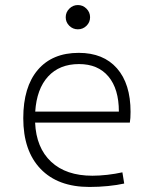

<svg xmlns="http://www.w3.org/2000/svg" viewBox="-20 -739 626 769"><path d="M338.4 9.8Q211.9 9.8 142.6 -62.5Q73.2 -134.8 73.2 -265.6Q73.2 -390.6 131.3 -459Q189.5 -527.3 295.4 -527.3Q394 -527.3 448.5 -465.3Q502.9 -403.3 502.9 -291Q502.9 -263.7 500 -248H120.6Q125 -147 184.8 -91.1Q244.6 -35.2 350.1 -35.2Q377.4 -35.2 409.7 -38.8Q441.9 -42.5 470.2 -48.8L477.5 -3.9Q449.7 2.4 412.8 6.1Q376 9.8 338.4 9.8ZM121.1 -292H456.1Q456.1 -382.8 414.3 -432.6Q372.6 -482.4 296.4 -482.4Q218.3 -482.4 172.6 -432.6Q127 -382.8 121.1 -292ZM292 -621.6Q272 -621.6 257.6 -635.7Q243.2 -649.9 243.2 -669.9Q243.2 -689.9 257.6 -704.3Q272 -718.8 292 -718.8Q312 -718.8 326.4 -704.3Q340.8 -689.9 340.8 -669.9Q340.8 -649.9 326.4 -635.7Q312 -621.6 292 -621.6Z"/></svg>

Font: Cascadia Code NF ExtraLight
Style: Regular
Weight: 200
Monospace: yes
Designer: Aaron Bell
Foundry: Saja Typeworks
Version: Version 2404.023; ttfautohint (v1.8.4)